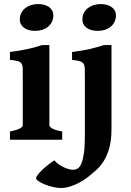

<svg xmlns="http://www.w3.org/2000/svg" viewBox="-20 -692 648 951"><path d="M29.3 0V-40.5Q62.5 -47.4 77.6 -55.4Q92.8 -63.5 92.8 -70.3V-312.5Q92.8 -337.4 92.5 -352.8Q92.3 -368.2 86.9 -376.7Q81.5 -385.3 68.4 -389.2Q55.2 -393.1 29.3 -395.5V-434.6Q75.2 -440.4 113.8 -448.5Q152.3 -456.5 188.5 -468.8H224.6V-70.3Q224.6 -64.5 238.5 -55.9Q252.4 -47.4 288.1 -40.5V0ZM244.1 -615.7Q244.1 -598.1 237.3 -584Q230.5 -569.8 218.3 -559.8Q206.1 -549.8 189.7 -544.4Q173.3 -539.1 153.8 -539.1Q139.2 -539.1 125.7 -542.2Q112.3 -545.4 101.6 -552.5Q90.8 -559.6 84.5 -570.3Q78.1 -581.1 78.1 -595.7Q78.1 -613.3 85.2 -627.4Q92.3 -641.6 104.5 -651.4Q116.7 -661.1 133.1 -666.5Q149.4 -671.9 168.5 -671.9Q182.6 -671.9 196.3 -668.7Q210 -665.5 220.5 -658.7Q231 -651.9 237.5 -641.4Q244.1 -630.9 244.1 -615.7ZM532.2 -53.2Q532.2 2.9 521.2 41.5Q510.3 80.1 493.2 106.7Q476.1 133.3 455.3 151.6Q434.6 169.9 415 185.5Q401.9 195.8 385.3 205.6Q368.7 215.3 351.1 222.9Q333.5 230.5 315.9 234.9Q298.3 239.3 283.7 239.3Q263.2 239.3 241 233.9Q218.8 228.5 200.4 220.9Q182.1 213.4 170.4 205.1Q158.7 196.8 158.7 190.9Q158.7 185.5 164.1 177.7Q169.4 169.9 178 160.6Q186.5 151.4 197 142.1Q207.5 132.8 217.8 124.8Q228 116.7 236.6 110.6Q245.1 104.5 250 102.5Q257.8 112.8 269.8 121.3Q281.7 129.9 294.7 136Q307.6 142.1 320.1 145.5Q332.5 148.9 341.8 148.9Q354 148.9 364.7 142.6Q375.5 136.2 383.3 117.7Q391.1 99.1 395.8 65.9Q400.4 32.7 400.4 -21V-312.5Q400.4 -337.4 399.9 -352.5Q399.4 -367.7 394 -376.2Q388.7 -384.8 375.5 -388.7Q362.3 -392.6 336.9 -395.5V-434.6Q364.7 -438 385 -441.4Q405.3 -444.8 422.6 -448.7Q439.9 -452.6 456.8 -457.5Q473.6 -462.4 494.6 -468.8H532.2ZM554.2 -615.7Q554.2 -598.1 547.4 -584Q540.5 -569.8 528.3 -559.8Q516.1 -549.8 499.8 -544.4Q483.4 -539.1 463.9 -539.1Q449.2 -539.1 435.8 -542.2Q422.4 -545.4 411.6 -552.5Q400.9 -559.6 394.5 -570.3Q388.2 -581.1 388.2 -595.7Q388.2 -613.3 395.3 -627.4Q402.3 -641.6 414.6 -651.4Q426.8 -661.1 443.1 -666.5Q459.5 -671.9 478.5 -671.9Q492.7 -671.9 506.3 -668.7Q520 -665.5 530.5 -658.7Q541 -651.9 547.6 -641.4Q554.2 -630.9 554.2 -615.7Z"/></svg>

Font: Gentium Book Basic
Style: Bold
Weight: 700
Designer: J. Victor Gaultney and Annie Olsen
Foundry: SIL International
Version: Version 1.102; 2013; Maintenance release